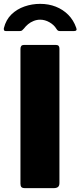

<svg xmlns="http://www.w3.org/2000/svg" viewBox="-45 -975 417 995"><path d="M246 -742Q263 -742 263 -723V-27Q263 -12 255.5 -6Q248 0 233 0H85Q71 0 66 -5.5Q61 -11 61 -23V-721Q61 -742 78 -742ZM338 -814H266Q260 -814 256 -816Q252 -818 247 -826Q235 -846 211.5 -859.5Q188 -873 163 -873Q146 -873 129.5 -866.5Q113 -860 100.5 -849.5Q88 -839 79 -827Q73 -820 69 -817Q65 -814 56 -814H-15Q-22 -814 -24 -818.5Q-26 -823 -25 -829Q-14 -873 14.5 -900.5Q43 -928 82 -941.5Q121 -955 163 -955Q207 -955 244 -940.5Q281 -926 308.5 -898.5Q336 -871 350 -831Q357 -814 338 -814Z"/></svg>

Font: Libre Franklin ExtraBold
Style: Regular
Weight: 800
Designer: Pablo Impallari, Rodrigo Fuenzalida, Nhung Nguyen
Foundry: Impallari Type
Version: Version 3.000